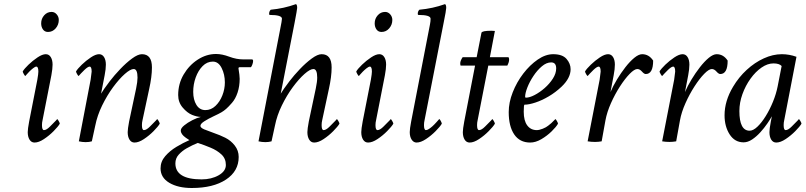

<svg xmlns="http://www.w3.org/2000/svg" viewBox="-20 -689 3927 936"><path d="M231.4 -630.9Q246.1 -630.9 256.3 -619.1Q266.6 -607.4 266.6 -591.8Q266.6 -568.4 251.5 -550.8Q236.3 -533.2 213.9 -533.2Q198.2 -533.2 189.5 -545.4Q180.7 -557.6 180.7 -575.2Q180.7 -597.7 195.3 -614.3Q210 -630.9 231.4 -630.9ZM203.1 -424.8Q218.8 -424.8 227.5 -410.6Q236.3 -396.5 236.3 -374Q236.3 -354 230.5 -322.3L187.5 -103.5Q184.6 -91.8 184.6 -79.1Q184.6 -54.7 194.3 -54.7Q206.5 -54.7 223.6 -72Q240.7 -89.4 252.9 -101.6L258.8 -108.4Q260.7 -108.4 266.1 -99.1Q271.5 -89.8 271.5 -85.9Q263.2 -71.8 241.5 -49.8Q219.7 -27.8 194.3 -11Q168.9 5.9 148.4 5.9Q132.8 5.9 124 -8.3Q115.2 -22.5 115.2 -44.9Q115.2 -59.6 122.1 -96.7L162.1 -300.8Q167 -329.6 167 -339.8Q167 -364.3 157.2 -364.3Q151.4 -364.3 141.4 -356.4Q131.3 -348.6 122.1 -339.1Q112.8 -329.6 108.4 -324.2L103.5 -318.4Q101.6 -318.4 96.2 -327.6Q90.8 -336.9 90.8 -340.8Q98.6 -354 119.1 -373.8Q139.6 -393.6 163.1 -409.2Q186.5 -424.8 203.1 -424.8Z M462.9 -424.8Q478.5 -424.8 487.3 -410.6Q496.1 -396.5 496.1 -374Q496.1 -352.5 490.2 -322.3L472.7 -232.4Q481.9 -249 515.1 -293Q537.1 -321.8 566.2 -352.3Q595.2 -382.8 623.8 -403.8Q652.3 -424.8 671.9 -424.8Q720.7 -424.8 720.7 -360.4Q720.7 -314.9 707 -253.9L674.8 -103.5Q671.9 -91.8 671.9 -79.1Q671.9 -54.7 681.6 -54.7Q693.8 -54.7 710.9 -72Q728 -89.4 740.2 -101.6L746.1 -108.4Q748 -108.4 753.4 -99.1Q758.8 -89.8 758.8 -85.9Q750.5 -71.8 728.8 -49.8Q707 -27.8 681.6 -11Q656.2 5.9 635.7 5.9Q620.1 5.9 611.3 -8.3Q602.5 -22.5 602.5 -44.9Q602.5 -59.6 609.4 -96.7L643.6 -257.8Q650.4 -291 650.4 -310.5Q650.4 -352.5 631.8 -352.5Q615.7 -352.5 588.4 -328.4Q561 -304.2 531.5 -264.2Q502 -224.1 478 -175Q454.1 -126 444.3 -76.2L427.7 0Q414.6 3.9 397.5 3.9Q380.9 3.9 364.3 0L421.9 -300.8Q426.8 -334.5 426.8 -339.8Q426.8 -364.3 417 -364.3Q408.7 -364.3 392.1 -348.6Q384.3 -340.8 375.2 -331.5Q366.2 -322.3 363.3 -318.4Q361.3 -318.4 356 -327.6Q350.6 -336.9 350.6 -340.8Q358.4 -354 378.9 -373.8Q399.4 -393.6 422.9 -409.2Q446.3 -424.8 462.9 -424.8Z M1033.2 -425.8Q1062.5 -425.8 1097.7 -412.6Q1132.8 -399.4 1166 -399.4H1208Q1213.9 -399.4 1213.9 -391.6Q1213.9 -384.8 1210.4 -375Q1207 -365.2 1203.1 -361.3H1148.4Q1142.6 -361.3 1142.6 -355.5Q1148.4 -320.3 1148.4 -304.7Q1148.4 -268.6 1138.2 -237.8Q1127.9 -207 1110.8 -187.5Q1093.8 -168 1082.5 -158.2Q1071.3 -148.4 1059.6 -141.6Q1048.3 -134.8 1020 -121.6Q996.1 -110.4 976.6 -98.1Q957 -85.9 957 -75.2Q957 -66.4 976.1 -58.1Q995.1 -50.3 1022.9 -40.5Q1037.1 -35.6 1050.8 -30Q1064.5 -24.4 1078.1 -17.6Q1105.5 -3.9 1124.5 20.5Q1143.6 44.9 1143.6 76.2Q1143.6 145.5 1081.5 186.5Q1019.5 227.5 915 227.5Q847.7 227.5 805.2 202.1Q762.7 176.8 762.7 131.8Q762.7 98.6 785.2 72.5Q807.6 46.4 840.1 26.9Q872.6 7.3 903.3 -5.9L885.7 -17.6Q861.3 -34.7 861.3 -52.7Q861.3 -64 877.9 -77.6Q894.5 -91.3 917.5 -103Q940.4 -114.7 959 -119.1Q941.4 -119.1 916.5 -128.9Q892.6 -138.7 870.6 -164.6Q848.6 -190.4 848.6 -225.6Q848.6 -280.3 875.2 -325.7Q901.9 -371.1 944.1 -398.4Q986.3 -425.8 1033.2 -425.8ZM1017.6 -388.7Q989.3 -388.7 967.8 -366.9Q946.3 -345.2 934.1 -311.5Q921.9 -277.8 921.9 -241.2Q921.9 -203.1 937.5 -177.7Q953.1 -152.3 981.4 -152.3Q1008.8 -152.3 1030.3 -172.6Q1051.8 -192.9 1064 -223.9Q1076.2 -254.9 1076.2 -287.1Q1076.2 -326.2 1060.5 -357.4Q1044.9 -388.7 1017.6 -388.7ZM1081.1 115.2Q1081.1 84 1059.6 64Q1038.1 43.9 1006.3 30.8Q974.6 17.6 944.3 7.8Q925.8 15.6 917.5 19.5Q909.2 23.4 889.6 34.2Q868.2 46.4 851.6 64.5Q835 82.5 835 107.4Q835 185.5 962.9 185.5Q1010.7 185.5 1045.9 165.5Q1081.1 145.5 1081.1 115.2Z M1547.9 -424.8Q1596.7 -424.8 1596.7 -360.4Q1596.7 -314.9 1583 -253.9L1550.8 -103.5Q1547.9 -91.8 1547.9 -79.1Q1547.9 -54.7 1557.6 -54.7Q1569.8 -54.7 1586.9 -72Q1604 -89.4 1616.2 -101.6L1622.1 -108.4Q1624 -108.4 1629.4 -99.1Q1634.8 -89.8 1634.8 -85.9Q1626.5 -71.8 1604.7 -49.8Q1583 -27.8 1557.6 -11Q1532.2 5.9 1511.7 5.9Q1496.1 5.9 1487.3 -8.3Q1478.5 -22.5 1478.5 -44.9Q1478.5 -59.6 1485.4 -96.7L1519.5 -257.8Q1526.4 -291 1526.4 -310.5Q1526.4 -352.5 1507.8 -352.5Q1491.7 -352.5 1464.4 -328.4Q1437 -304.2 1407.5 -264.2Q1377.9 -224.1 1354 -175Q1330.1 -126 1320.3 -76.2L1303.7 0Q1290.5 3.9 1273.4 3.9Q1256.8 3.9 1240.2 0L1345.7 -545.9Q1354.5 -589.4 1354.5 -597.7Q1354.5 -616.2 1294.9 -616.2Q1292 -616.2 1292 -622.1Q1292 -633.8 1299.8 -641.6Q1363.3 -647.5 1422.9 -668.9Q1428.7 -666 1428.7 -650.4Q1428.7 -643.6 1416 -577.1L1348.6 -232.4Q1357.9 -249 1391.1 -293Q1413.1 -321.8 1442.1 -352.3Q1471.2 -382.8 1499.8 -403.8Q1528.3 -424.8 1547.9 -424.8Z M1857.4 -630.9Q1872.1 -630.9 1882.3 -619.1Q1892.6 -607.4 1892.6 -591.8Q1892.6 -568.4 1877.4 -550.8Q1862.3 -533.2 1839.8 -533.2Q1824.2 -533.2 1815.4 -545.4Q1806.6 -557.6 1806.6 -575.2Q1806.6 -597.7 1821.3 -614.3Q1835.9 -630.9 1857.4 -630.9ZM1829.1 -424.8Q1844.7 -424.8 1853.5 -410.6Q1862.3 -396.5 1862.3 -374Q1862.3 -354 1856.4 -322.3L1813.5 -103.5Q1810.5 -91.8 1810.5 -79.1Q1810.5 -54.7 1820.3 -54.7Q1832.5 -54.7 1849.6 -72Q1866.7 -89.4 1878.9 -101.6L1884.8 -108.4Q1886.7 -108.4 1892.1 -99.1Q1897.5 -89.8 1897.5 -85.9Q1889.2 -71.8 1867.4 -49.8Q1845.7 -27.8 1820.3 -11Q1794.9 5.9 1774.4 5.9Q1758.8 5.9 1750 -8.3Q1741.2 -22.5 1741.2 -44.9Q1741.2 -59.6 1748 -96.7L1788.1 -300.8Q1793 -329.6 1793 -339.8Q1793 -364.3 1783.2 -364.3Q1777.3 -364.3 1767.3 -356.4Q1757.3 -348.6 1748 -339.1Q1738.8 -329.6 1734.4 -324.2L1729.5 -318.4Q1727.5 -318.4 1722.2 -327.6Q1716.8 -336.9 1716.8 -340.8Q1724.6 -354 1745.1 -373.8Q1765.6 -393.6 1789.1 -409.2Q1812.5 -424.8 1829.1 -424.8Z M1984.4 -96.7 2076.2 -570.3Q2079.1 -585 2079.1 -597.7Q2079.1 -616.2 2019.5 -616.2Q2016.6 -616.2 2016.6 -622.1Q2016.6 -633.8 2024.4 -641.6Q2089.8 -647.5 2149.4 -668.9Q2155.3 -666 2155.3 -650.4Q2155.3 -639.6 2142.6 -577.1L2049.8 -103.5Q2046.9 -91.8 2046.9 -79.1Q2046.9 -54.7 2056.6 -54.7Q2062.5 -54.7 2070.8 -60.1Q2079.1 -65.4 2087.9 -73.2Q2096.7 -81.1 2107.9 -93.5Q2119.1 -106 2121.1 -108.4Q2124 -108.4 2128.9 -99.1Q2133.8 -89.8 2133.8 -85.9Q2125.5 -71.8 2103.8 -49.8Q2082 -27.8 2056.6 -11Q2031.2 5.9 2010.7 5.9Q1996.1 5.9 1986.8 -8.3Q1977.5 -22.5 1977.5 -44.9Q1977.5 -60.1 1984.4 -96.7Z M2235.4 -410.2H2303.7L2327.1 -529.3Q2330.1 -539.1 2375 -539.1Q2384.8 -539.1 2392.6 -538.1L2368.2 -410.2H2457Q2461.9 -410.2 2461.9 -397.5Q2461.9 -386.2 2453.1 -369.1H2360.4L2308.6 -103.5Q2305.7 -91.8 2305.7 -79.1Q2305.7 -54.7 2315.4 -54.7Q2327.6 -54.7 2344.7 -72Q2361.8 -89.4 2374 -101.6L2379.9 -108.4Q2381.8 -108.4 2387.2 -99.1Q2392.6 -89.8 2392.6 -85.9Q2384.3 -71.8 2362.5 -49.8Q2340.8 -27.8 2315.4 -11Q2290 5.9 2269.5 5.9Q2253.9 5.9 2245.1 -8.3Q2236.3 -22.5 2236.3 -44.9Q2236.3 -59.6 2243.2 -96.7L2295.9 -369.1H2226.6Q2223.6 -369.1 2223.6 -379.9Q2223.6 -392.6 2235.4 -410.2Z M2676.8 -424.8Q2721.7 -424.8 2741.7 -401.9Q2761.7 -378.9 2761.7 -351.6Q2761.7 -308.6 2717.8 -266.6Q2688.5 -238.8 2654.8 -219Q2621.1 -199.2 2589.8 -189Q2558.6 -178.7 2537.1 -178.7Q2533.2 -178.7 2533.2 -144.5Q2533.2 -100.6 2550.3 -77.6Q2567.4 -54.7 2596.7 -54.7Q2608.9 -54.7 2626 -61.5Q2643.1 -68.4 2652.3 -76.2Q2662.1 -84.5 2663.1 -85Q2664.1 -85.4 2667 -88.1Q2669.9 -90.8 2684.6 -105.5L2687.5 -108.4Q2689.5 -108.4 2694.8 -99.1Q2700.2 -89.8 2700.2 -85.9Q2691.4 -70.3 2669.2 -48.6Q2647 -26.9 2619.1 -10.5Q2591.3 5.9 2564.5 5.9Q2513.7 5.9 2486.8 -33.7Q2460 -73.2 2460 -142.6Q2460 -189.5 2479.5 -239Q2499 -288.6 2531.2 -330.6Q2563.5 -372.6 2601.6 -398.7Q2639.6 -424.8 2676.8 -424.8ZM2667 -384.8Q2644 -384.8 2621.6 -365.7Q2599.1 -346.7 2580.6 -318.8Q2562 -291 2551 -262.9Q2540 -234.9 2540 -216.8Q2540 -212.9 2543.9 -212.9Q2561.5 -212.9 2586.4 -225.8Q2611.3 -238.8 2635.3 -259.8Q2659.2 -280.8 2675.3 -305.9Q2691.4 -331.1 2691.4 -355.5Q2691.4 -384.8 2667 -384.8Z M2944.3 -424.8Q2960 -424.8 2968.8 -410.6Q2977.5 -396.5 2977.5 -374Q2977.5 -352.5 2971.7 -322.3L2956.1 -240.2Q2968.3 -269 2987.5 -301Q3006.8 -333 3028.8 -361.3Q3050.8 -389.6 3072.3 -407.2Q3093.8 -424.8 3110.4 -424.8Q3143.6 -424.8 3164.1 -393.6Q3164.1 -328.1 3127.9 -328.1Q3120.1 -328.1 3109.4 -340.3Q3098.6 -352.5 3086.9 -352.5Q3072.8 -352.5 3049.8 -329.1Q3026.9 -305.7 3002.4 -267.8Q2978 -230 2958.5 -186.3Q2939 -142.6 2931.6 -102.5L2913.1 0Q2896.5 2.9 2880.9 2.9Q2862.3 2.9 2844.7 0L2903.3 -300.8Q2908.2 -334.5 2908.2 -339.8Q2908.2 -364.3 2898.4 -364.3Q2890.1 -364.3 2873.5 -348.6Q2865.7 -340.8 2856.7 -331.5Q2847.7 -322.3 2844.7 -318.4Q2842.8 -318.4 2837.4 -327.6Q2832 -336.9 2832 -340.8Q2839.8 -354 2860.4 -373.8Q2880.9 -393.6 2904.3 -409.2Q2927.7 -424.8 2944.3 -424.8Z M3307.6 -424.8Q3323.2 -424.8 3332 -410.6Q3340.8 -396.5 3340.8 -374Q3340.8 -352.5 3335 -322.3L3319.3 -240.2Q3331.5 -269 3350.8 -301Q3370.1 -333 3392.1 -361.3Q3414.1 -389.6 3435.5 -407.2Q3457 -424.8 3473.6 -424.8Q3506.8 -424.8 3527.3 -393.6Q3527.3 -328.1 3491.2 -328.1Q3483.4 -328.1 3472.7 -340.3Q3461.9 -352.5 3450.2 -352.5Q3436 -352.5 3413.1 -329.1Q3390.1 -305.7 3365.7 -267.8Q3341.3 -230 3321.8 -186.3Q3302.2 -142.6 3294.9 -102.5L3276.4 0Q3259.8 2.9 3244.1 2.9Q3225.6 2.9 3208 0L3266.6 -300.8Q3271.5 -334.5 3271.5 -339.8Q3271.5 -364.3 3261.7 -364.3Q3253.4 -364.3 3236.8 -348.6Q3229 -340.8 3220 -331.5Q3210.9 -322.3 3208 -318.4Q3206.1 -318.4 3200.7 -327.6Q3195.3 -336.9 3195.3 -340.8Q3203.1 -354 3223.6 -373.8Q3244.1 -393.6 3267.6 -409.2Q3291 -424.8 3307.6 -424.8Z M3791.5 -424.8Q3827.6 -424.8 3862.8 -412.1L3803.2 -103.5Q3800.3 -91.8 3800.3 -79.1Q3800.3 -54.7 3810.1 -54.7Q3822.3 -54.7 3839.4 -72Q3856.4 -89.4 3868.7 -101.6L3874.5 -108.4Q3876.5 -108.4 3881.8 -99.1Q3887.2 -89.8 3887.2 -85.9Q3878.9 -71.8 3857.2 -49.8Q3835.4 -27.8 3810.1 -11Q3784.7 5.9 3764.2 5.9Q3748.5 5.9 3739.7 -8.3Q3731 -22.5 3731 -44.9Q3731 -60.1 3737.8 -96.7L3741.2 -113.8Q3742.7 -120.6 3742.7 -122.1Q3734.9 -107.4 3720.2 -86.2Q3705.6 -64.9 3686.5 -43.9Q3667.5 -22.9 3646.5 -9Q3625.5 4.9 3605 4.9Q3562 4.9 3537.1 -33.7Q3512.2 -72.3 3512.2 -127Q3512.2 -196.8 3553.7 -266.1Q3581.5 -313 3620.4 -348.6Q3659.2 -384.3 3703.6 -404.5Q3748 -424.8 3791.5 -424.8ZM3750.5 -379.9Q3721.7 -379.9 3692.4 -359.6Q3663.1 -339.4 3638.7 -305.4Q3614.3 -271.5 3599.4 -230.2Q3584.5 -189 3584.5 -147.5Q3584.5 -51.8 3634.3 -51.8Q3651.9 -51.8 3672.4 -71.3Q3692.9 -90.8 3712.9 -123Q3732.9 -155.3 3748.3 -193.1Q3763.7 -231 3771 -267.6L3790.5 -367.2Q3778.8 -379.9 3750.5 -379.9Z"/></svg>

Font: Metal
Style: Regular
Weight: 400
Designer: Danh Hong
Version: Version 8.002; ttfautohint (v1.8.3)